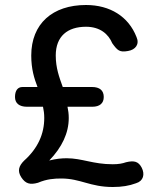

<svg xmlns="http://www.w3.org/2000/svg" viewBox="-20 -735 634 768"><path d="M132 -4C167 -19 197 -21 225 -21C302 -21 340 13 431 13C468 13 497 8 524 -2C554 -11 560 -38 547 -64C534 -89 517 -94 484 -86C470 -81 454 -78 431 -78C352 -78 308 -102 247 -102C227 -102 204 -100 177 -93C228 -146 255 -203 255 -263C255 -279 253 -294 250 -308H349C379 -308 395 -322 395 -347C395 -373 379 -387 348 -387H231C217 -426 203 -463 203 -513C203 -590 250 -628 324 -628C381 -628 414 -598 429 -562C450 -533 458 -525 492 -531C522 -536 539 -558 526 -587C494 -669 420 -715 324 -715C190 -715 105 -640 105 -513C105 -458 117 -421 130 -387H70C51 -387 40 -373 40 -347C40 -322 57 -308 88 -308H152C155 -294 157 -280 157 -263C157 -200 132 -142 76 -92C55 -71 49 -51 65 -26C82 0 100 5 132 -4Z"/></svg>

Font: 寒蝉半圆体
Style: Regular
Weight: 400
Designer: Yoshimichi Ohira & Warren
Foundry: ChillType
Version: Version 1.800;Glyphs 3.1.1 (3135)